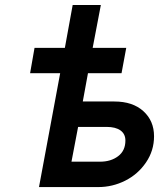

<svg xmlns="http://www.w3.org/2000/svg" viewBox="-20 -759 645 779"><path d="M138.2 0 224.1 -461.9H102.1L120.1 -564.9H243.2L274.9 -738.8H389.2L356 -564.9H492.2L473.1 -461.9H336.9L315.9 -347.2H443.8Q518.6 -347.2 561.8 -307.9Q605 -268.6 605 -206.1Q605 -147.9 572.5 -100.1Q540 -52.2 488.3 -26.1Q436.5 0 378.9 0ZM270 -103H386.2Q429.7 -103 459.2 -125.2Q488.8 -147.5 488.8 -189Q488.8 -215.3 469 -229.7Q449.2 -244.1 412.1 -244.1H296.9Z"/></svg>

Font: Involve SemiBold Oblique
Style: Italic
Weight: 600
Italic angle: -10.5°
Designer: Stefan Peev
Foundry: Context Ltd.
Version: Version 1.001